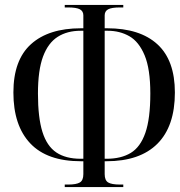

<svg xmlns="http://www.w3.org/2000/svg" viewBox="-20 -744 725 774"><path d="M241 10V0H254Q288 0 302 -8.5Q316 -17 316 -42V-94H306Q170 -94 102 -166Q34 -238 34 -371Q34 -502 105 -566Q176 -630 306 -630H316V-682Q316 -699 302 -706.5Q288 -714 254 -714H241V-724H477V-714H464Q430 -714 416 -706.5Q402 -699 402 -682V-630H412Q544 -630 614.5 -565.5Q685 -501 685 -371Q685 -235 614.5 -164.5Q544 -94 409 -94H402V-42Q402 -17 416 -8.5Q430 0 464 0H477V10ZM316 -104V-620H305Q251 -620 212.5 -595.5Q174 -571 153.5 -516Q133 -461 133 -367Q133 -270 151 -212.5Q169 -155 207 -129.5Q245 -104 305 -104ZM402 -104H410Q468 -104 507 -127.5Q546 -151 566 -208.5Q586 -266 586 -367Q586 -466 563 -521Q540 -576 501.5 -598Q463 -620 414 -620H402Z"/></svg>

Font: Noto Serif Display ExtraCondensed
Style: Regular
Weight: 400
Width: 2
Designer: Monotype Design Team
Foundry: Monotype Imaging Inc.
Version: Version 2.009